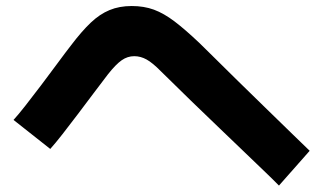

<svg xmlns="http://www.w3.org/2000/svg" viewBox="-20 -648 1040 622"><path d="M983.2 -159.5 883.7 -46.8Q867.3 -63.7 839.1 -90.7Q810.8 -117.7 773.9 -153.3Q737 -188.8 692.6 -231.3Q648.2 -273.8 599.7 -320.7Q551.3 -367.5 501 -417.3Q474.5 -444.3 455 -455.2Q435.5 -466 415 -466Q393 -466 374.2 -452.8Q355.3 -439.7 329.5 -407Q308.5 -379.7 283 -345.7Q257.5 -311.7 231.5 -277.3Q205.5 -242.8 182.6 -213.6Q159.7 -184.3 142.8 -165.5L23.8 -259.5Q38.2 -275 61.8 -305.1Q85.5 -335.2 112.7 -371.2Q139.8 -407.2 165.8 -442.3Q191.7 -477.5 211 -502.3Q244.8 -546.8 273.9 -574.5Q303 -602.2 334.8 -615.3Q366.5 -628.5 406.7 -628.5Q446.3 -628.5 478.6 -616.7Q510.8 -604.8 545.3 -578.7Q579.8 -552.5 625 -509.7Q640.3 -494.8 674.1 -461.4Q707.8 -428 751 -385.5Q794.2 -343 839 -299.6Q883.8 -256.2 922.1 -218.7Q960.3 -181.3 983.2 -159.5Z"/></svg>

Font: Murecho Thin
Style: Regular
Weight: 100
Designer: Neil Summerour
Foundry: Positype
Version: Version 1.010